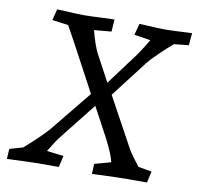

<svg xmlns="http://www.w3.org/2000/svg" viewBox="-80 -792 903 880"><g transform="rotate(10 372.0 -352.5)"><path d="M11 -42 73 -60Q155 -133 183 -167L336 -355L221 -570L178 -648L103 -658L116 -710L144 -709Q214 -705 241 -705Q271 -705 349 -709L383 -710L379 -653L299 -646Q304 -624 315 -591Q326 -558 337 -538L401 -419L512 -568Q521 -580 546 -620L561 -645L485 -657L499 -710L524 -709Q592 -705 619 -705Q648 -705 720 -709L744 -710L739 -653L671 -646Q648 -627 612 -592.5Q576 -558 559 -536L430 -368L556 -137Q562 -126 578 -104Q594 -82 608 -64L671 -53L659 0H567Q527 0 425 4L404 5L406 -42L482 -63Q474 -99 438 -169L365 -305L232 -137Q218 -121 183 -63L261 -53L249 0H154Q128 0 8 5Z"/></g></svg>

Font: Andada Pro
Style: Italic
Weight: 400
Italic angle: -7°
Designer: Carolina Giovagnoli
Foundry: Huerta Tipografica
Version: Version 3.005; ttfautohint (v1.8.4)